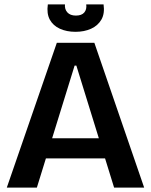

<svg xmlns="http://www.w3.org/2000/svg" viewBox="-20 -855 689 875"><path d="M11 0 239 -660H410L637 0H500L328 -556H320L148 0ZM129 -133V-225H535V-133ZM198 -835H276Q274 -813 287 -798.5Q300 -784 326 -784Q352 -784 364 -798Q376 -812 373 -835H452Q458 -793 442 -765.5Q426 -738 395 -724Q364 -710 324 -710Q284 -710 253 -724Q222 -738 207 -765.5Q192 -793 198 -835Z"/></svg>

Font: Bricolage Grotesque 72pt SemiBold
Style: Regular
Weight: 600
Version: Version 1.001;gftools[0.9.33.dev8+g029e19f]